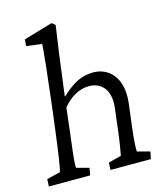

<svg xmlns="http://www.w3.org/2000/svg" viewBox="-119 -906 858 996"><g transform="rotate(-15 309.5 -407.5)"><path d="M19 0H241L248 -39L180 -57C178 -69 182 -119 192 -194L213 -372C251 -420 302 -449 354 -449C415 -449 468 -406 455 -303L439 -171C430 -101 424 -75 421 -57L352 -39L350 0H567L575 -39L507 -57C505 -74 508 -123 515 -180L531 -309C548 -449 474 -512 394 -512C334 -512 284 -489 222 -429L220 -431C243 -613 255 -702 270 -800L252 -815L96 -769L94 -734L177 -723C177 -699 159 -533 146 -427L128 -281C110 -140 101 -83 94 -57L21 -39Z"/></g></svg>

Font: TPK Tissa Web
Style: Italic
Weight: 400
Italic angle: -7°
Designer: Jacques Le Bailly, Suppakit Chalermlarp | Katatrad Co.,Ltd.
Foundry: Jacques Le Bailly, Cadson Demak Co.,Ltd.
Version: Version 5.000;Glyphs 3.1.2 (3151)